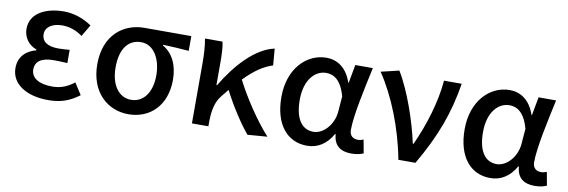

<svg xmlns="http://www.w3.org/2000/svg" viewBox="-46 -890 3637 1230"><g transform="rotate(10 1772.0 -275.5)"><path d="M288 13C363 13 422 -3 490 -54L442 -129C393 -90 347 -77 300 -77C212 -77 162 -110 162 -164C162 -217 202 -245 281 -245C309 -245 338 -244 370 -242V-328C343 -326 320 -324 298 -324C222 -324 188 -353 188 -398C188 -447 235 -474 297 -474C345 -474 389 -458 429 -429L474 -505C422 -541 358 -564 292 -564C176 -564 74 -516 74 -413C74 -363 103 -313 160 -293V-288C97 -271 48 -230 48 -153C48 -48 151 13 288 13Z M811 13C950 13 1055 -85 1055 -253C1055 -350 1018 -423 954 -459V-464C1014 -462 1061 -459 1122 -454V-550H817C684 -550 560 -461 560 -269C560 -87 675 13 811 13ZM812 -81C734 -81 679 -152 679 -269C679 -397 735 -456 813 -456C898 -456 945 -366 945 -263C945 -150 891 -81 812 -81Z M1714 0C1634 -88 1544 -223 1489 -332C1554 -399 1612 -438 1671 -456L1662 -564C1540 -538 1425 -413 1339 -269H1335V-419C1335 -469 1333 -519 1325 -550H1211C1221 -498 1223 -438 1223 -394V0H1330V-30C1331 -105 1343 -162 1379 -205C1392 -222 1405 -237 1417 -252C1468 -153 1533 -53 1586 10Z M1973 13C2042 13 2098 -22 2138 -92H2142C2147 -18 2192 13 2261 13C2297 13 2323 6 2340 -2L2324 -89C2312 -84 2299 -81 2287 -81C2256 -81 2233 -99 2233 -136C2233 -231 2273 -411 2303 -550H2189L2167 -431H2164C2132 -527 2067 -564 2000 -564C1873 -564 1758 -454 1758 -267C1758 -87 1845 13 1973 13ZM1998 -82C1922 -82 1877 -147 1877 -269C1877 -403 1945 -468 2015 -468C2064 -468 2113 -440 2141 -337L2133 -236C2126 -152 2063 -82 1998 -82Z M2566 0H2677C2792 -197 2850 -357 2881 -550H2766C2754 -409 2706 -253 2644 -118H2639C2610 -256 2543 -451 2473 -564L2356 -536C2449 -398 2528 -202 2566 0Z M3165 13C3234 13 3290 -22 3330 -92H3334C3339 -18 3384 13 3453 13C3489 13 3515 6 3532 -2L3516 -89C3504 -84 3491 -81 3479 -81C3448 -81 3425 -99 3425 -136C3425 -231 3465 -411 3495 -550H3381L3359 -431H3356C3324 -527 3259 -564 3192 -564C3065 -564 2950 -454 2950 -267C2950 -87 3037 13 3165 13ZM3190 -82C3114 -82 3069 -147 3069 -269C3069 -403 3137 -468 3207 -468C3256 -468 3305 -440 3333 -337L3325 -236C3318 -152 3255 -82 3190 -82Z"/></g></svg>

Font: Noto Sans CJK JP Medium
Style: Regular
Weight: 500
Designer: Ryoko NISHIZUKA (kana & ideographs); Paul D. Hunt (Latin, Greek & Cyrillic); Wenlong ZHANG (bopomofo); Sandoll Communica
Foundry: Adobe Systems Incorporated
Version: Version 1.004;PS 1.004;hotconv 1.0.82;makeotf.lib2.5.63406